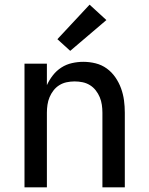

<svg xmlns="http://www.w3.org/2000/svg" viewBox="-20 -803 640 823"><path d="M85 0V-530H181V-438Q191 -460 206.5 -480Q222 -500 243 -513.5Q264 -527 288.5 -532.5Q313 -538 337 -538Q364 -538 390 -531.5Q416 -525 437.5 -509.5Q459 -494 474.5 -471.5Q490 -449 499 -424Q508 -399 511.5 -373Q515 -347 515 -320V0H419V-320Q419 -337 416.5 -354Q414 -371 407.5 -386.5Q401 -402 390.5 -415.5Q380 -429 365.5 -438Q351 -447 334 -450.5Q317 -454 300 -454Q283 -454 266 -450.5Q249 -447 234.5 -438Q220 -429 209.5 -415.5Q199 -402 192.5 -386.5Q186 -371 183.5 -354Q181 -337 181 -320V0ZM281 -585 226 -635 364 -783 436 -717Z"/></svg>

Font: Iosevka Curly Medium Extended
Style: Regular
Weight: 500
Width: 7
Monospace: yes
Designer: Belleve Invis
Foundry: Belleve Invis
Version: Version 11.1.0; ttfautohint (v1.8.3)